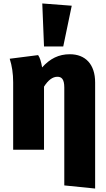

<svg xmlns="http://www.w3.org/2000/svg" viewBox="-20 -864 613 1108"><path d="M345 -596 394 -831 224 -844 234 -596ZM383 -551C319 -551 269 -526 223 -475C217 -509 211 -530 200 -546L36 -525C49 -485 56 -440 56 -389V0H234V-364C258 -402 284 -421 311 -421C335 -421 351 -408 351 -359V206L529 224V-388C529 -493 473 -551 383 -551Z"/></svg>

Font: Fira Sans ExtraBold
Style: Regular
Weight: 800
Designer: bBox Type GmbH & Carrois Corporate GbR & Edenspiekermann AG
Foundry: bBox Type GmbH & Carrois Corporate GbR & Edenspiekermann AG
Version: Version 4.300;PS 004.300;hotconv 1.0.88;makeotf.lib2.5.64775